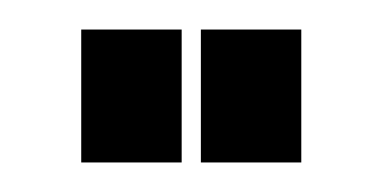

<svg xmlns="http://www.w3.org/2000/svg" viewBox="-20 -851 259 130"><path d="M103 -831V-741H35V-831ZM184 -831V-741H116V-831Z"/></svg>

Font: Adderley Regular
Style: Regular
Weight: 400
Designer: gorohovskiy
Version: Version 1.003 November 13, 2017